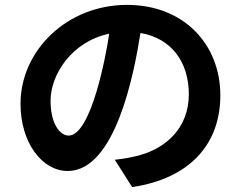

<svg xmlns="http://www.w3.org/2000/svg" viewBox="-20 -727 996 786"><path d="M261 -172C226 -172 187 -219 187 -315C187 -419 271 -556 427 -589C416 -510 354 -172 261 -172ZM521 39C760 3 882 -139 882 -337C882 -544 734 -707 500 -707C254 -707 64 -520 64 -302C64 -142 153 -27 257 -27C454 -27 530 -433 555 -592C683 -570 753 -472 753 -341C753 -204 660 -117 538 -88C513 -82 487 -77 450 -73Z"/></svg>

Font: Kinto Sans
Style: Bold
Weight: 700
Designer: Authors: Ryoko NISHIZUKA  (kana & ideographs); Paul D. Hunt (Latin, Greek & Cyrillic); Wenlong ZHANG  (bopomofo); Sandol
Foundry: Adobe Systems Incorporated, ookami Inc.
Version: Version 0.001